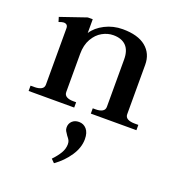

<svg xmlns="http://www.w3.org/2000/svg" viewBox="-142 -593 934 1021"><g transform="rotate(20 325.0 -82.5)"><path d="M630 -30V0H372V-30H389Q412 -30 426 -38Q440 -46 440 -63V-331Q440 -382 415 -407.5Q390 -433 343 -433Q311 -433 280.5 -416Q250 -399 230 -364Q210 -329 210 -279V-63Q210 -46 224 -38Q238 -30 261 -30H278V0H20V-30H41Q66 -30 80.5 -38Q95 -46 95 -63V-382Q95 -406 71 -406Q63 -406 44 -399L36 -425L182 -475H210V-397Q233 -433 279 -456.5Q325 -480 379 -480Q465 -480 510 -443Q555 -406 555 -343V-63Q555 -46 569.5 -38Q584 -30 609 -30ZM389 139Q389 187 357.5 234Q326 281 278 315L259 296Q284 270 298.5 245.5Q313 221 313 195Q313 182 308.5 173.5Q304 165 294 153Q285 140 280.5 132Q276 124 276 112Q276 91 290.5 77Q305 63 329 63Q355 63 372 82.5Q389 102 389 139Z"/></g></svg>

Font: Taviraj Medium
Style: Regular
Weight: 500
Designer: Katatrad Team
Foundry: CadsonDemak
Version: Version 1.001